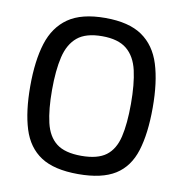

<svg xmlns="http://www.w3.org/2000/svg" viewBox="-80 -775 821 860"><g transform="rotate(10 330.5 -345.0)"><path d="M331 10Q222 10 161.5 -29.5Q101 -69 76.5 -147.5Q52 -226 52 -341Q52 -457 77 -536.5Q102 -616 162.5 -658Q223 -700 331 -700Q438 -700 498.5 -658.5Q559 -617 584 -537Q609 -457 609 -341Q609 -223 584.5 -144.5Q560 -66 499.5 -28Q439 10 331 10ZM331 -73Q405 -73 443.5 -102Q482 -131 496 -190.5Q510 -250 510 -341Q510 -430 496 -491.5Q482 -553 443 -585Q404 -617 331 -617Q257 -617 218.5 -585Q180 -553 165.5 -492Q151 -431 151 -341Q151 -253 165 -193Q179 -133 217.5 -103Q256 -73 331 -73Z"/></g></svg>

Font: Cairo Play SemiBold
Style: Regular
Weight: 600
Designer: Mohamed Gaber, Accademia di Belle Arti di Urbino
Foundry: Kief Type Foundry, Accademia di Belle Arti di Urbino
Version: Version 3.130;gftools[0.9.24]